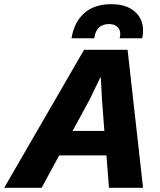

<svg xmlns="http://www.w3.org/2000/svg" viewBox="-75 -898 766 918"><path d="M447 -783Q384 -783 376 -715H267Q279 -791 327 -834.5Q375 -878 457 -878Q528 -878 568.5 -843.5Q609 -809 609 -752Q609 -732 605 -715H497Q500 -726 500 -735Q500 -758 485 -770.5Q470 -783 447 -783ZM327 -660H535L609 0H446L434 -155H208L124 0H-55ZM272 -272H424L413 -417L407 -528H405L352 -419Z"/></svg>

Font: Elaine Sans
Style: Bold Italic
Weight: 700
Italic angle: -13°
Designer: Wei Huang
Foundry: Wei Huang
Version: Version 2.001;December 24, 2019;FontCreator 12.0.0.2547 64-b